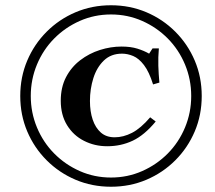

<svg xmlns="http://www.w3.org/2000/svg" viewBox="-20 -700 817 730"><path d="M402 -25Q465 -25 520.5 -49.5Q576 -74 618 -116.5Q660 -159 683.5 -215.5Q707 -272 707 -335Q707 -398 683.5 -454.5Q660 -511 618 -553.5Q576 -596 520.5 -620.5Q465 -645 402 -645Q339 -645 283.5 -620.5Q228 -596 186 -553.5Q144 -511 120.5 -454.5Q97 -398 97 -335Q97 -272 120.5 -215.5Q144 -159 186 -116.5Q228 -74 283.5 -49.5Q339 -25 402 -25ZM402 10Q330 10 267.5 -16.5Q205 -43 157.5 -90.5Q110 -138 83.5 -200.5Q57 -263 57 -335Q57 -407 83.5 -469.5Q110 -532 157.5 -579.5Q205 -627 267.5 -653.5Q330 -680 402 -680Q474 -680 536.5 -653.5Q599 -627 646.5 -579.5Q694 -532 720.5 -469.5Q747 -407 747 -335Q747 -263 720.5 -200.5Q694 -138 646.5 -90.5Q599 -43 536.5 -16.5Q474 10 402 10ZM416 -178Q449 -178 482 -195Q515 -212 551 -254L572 -238Q529 -186 484.5 -165Q440 -144 388 -144H387Q340 -144 299.5 -164.5Q259 -185 235 -224Q211 -263 211 -317Q211 -368 231 -406.5Q251 -445 285 -471Q319 -497 360 -510Q401 -523 442 -523Q477 -523 502.5 -515Q528 -507 547 -496L560 -516H584Q581 -482 582 -450Q583 -418 586 -386L562 -379Q547 -427 527.5 -452.5Q508 -478 486.5 -487Q465 -496 444 -496Q402 -496 375 -470Q348 -444 335 -403Q322 -362 322 -316Q322 -276 332.5 -245Q343 -214 363.5 -196Q384 -178 416 -178Z"/></svg>

Font: Brygada 1918
Style: Bold Italic
Weight: 700
Italic angle: -8°
Designer: Mateusz Machalski | Borys Kosmynka | Przemek Hoffer
Foundry: NIEPODLEGLA 2018
Version: Version 3.006